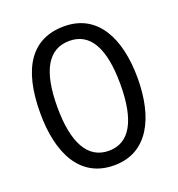

<svg xmlns="http://www.w3.org/2000/svg" viewBox="-132 -833 884 953"><g transform="rotate(-20 309.5 -357.0)"><path d="M567 -358C567 -568 488 -724 311 -724C139 -724 53 -596 53 -359C53 -151 128 10 311 10C488 10 567 -148 567 -358ZM143 -358C143 -546 197 -647 311 -647C422 -647 476 -547 476 -358C476 -168 421 -67 310 -67C199 -67 143 -170 143 -358Z"/></g></svg>

Font: Noto Sans Sinhala Condensed
Style: Regular
Weight: 400
Width: 3
Designer: Jelle Bosma - Monotype Design Team
Foundry: Monotype Imaging Inc.
Version: Version 2.006